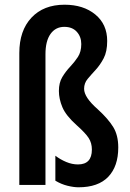

<svg xmlns="http://www.w3.org/2000/svg" viewBox="-20 -785 551 815"><path d="M435 -611Q435 -566 420 -537.5Q405 -509 386 -488.5Q367 -468 352 -450Q337 -432 337 -408Q337 -372 394 -322Q439 -281 460.5 -246Q482 -211 482 -159Q482 -79 439.5 -34.5Q397 10 313 10Q293 10 266.5 3.5Q240 -3 215 -18V-124Q236 -108 261 -97.5Q286 -87 311 -87Q370 -87 370 -150Q370 -178 356.5 -199Q343 -220 306 -253Q260 -294 245 -329.5Q230 -365 230 -399Q230 -434 244.5 -458Q259 -482 277.5 -501.5Q296 -521 310.5 -543Q325 -565 325 -598Q325 -629 306 -650Q287 -671 253 -671Q216 -671 194.5 -641Q173 -611 173 -555V0H62V-560Q62 -655 113.5 -710Q165 -765 254 -765Q334 -765 384.5 -723.5Q435 -682 435 -611Z"/></svg>

Font: Noto Sans Tamil ExtraCondensed SemiBold
Style: Regular
Weight: 600
Width: 2
Designer: Jelle Bosma - Monotype Design Team
Foundry: Monotype Imaging Inc.
Version: Version 2.004; ttfautohint (v1.8.4.7-5d5b)